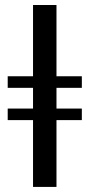

<svg xmlns="http://www.w3.org/2000/svg" viewBox="-20 -735 352 755"><path d="M109.9 0V-262.7H10.3V-308.1H109.9V-389.6H10.3V-435.1H109.9V-715.3H202.1V-435.1H301.8V-389.6H202.1V-308.1H301.8V-262.7H202.1V0Z"/></svg>

Font: Elstob Medium
Style: Regular
Weight: 500
Designer: Peter S. Baker
Version: Version 1.015